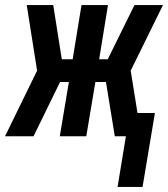

<svg xmlns="http://www.w3.org/2000/svg" viewBox="-46 -540 666 761"><path d="M420 201 453 0H409L374 -215H332L296 0H191L227 -215H192L87 0H-26L101 -260L60 -520H165L199 -305H242L277 -520H382L347 -305H381L487 -520H600L472 -260L499 -92H568L519 201Z"/></svg>

Font: Iosevka SS04 SmBd Ex Obl
Style: Regular
Weight: 600
Width: 7
Italic angle: -9°
Monospace: yes
Designer: Belleve Invis
Foundry: Belleve Invis
Version: Version 19.0.0; ttfautohint (v1.8.4)